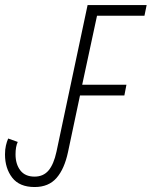

<svg xmlns="http://www.w3.org/2000/svg" viewBox="-57 -734 604 765"><path d="M81.1 11.2Q20.5 11.2 -8.3 -26.1Q-37.1 -63.5 -37.1 -118.7Q-37.1 -138.7 -33.4 -154.3Q-29.8 -169.9 -24.4 -182.1L13.7 -168.5Q4.9 -149.9 4.9 -119.1Q4.9 -80.1 23.9 -55.2Q43 -30.3 80.6 -30.3Q115.7 -30.3 136.5 -54.9Q157.2 -79.6 168 -129.4L292 -713.9H527.3L518.6 -671.4H329.6L270.5 -396.5H446.8L438.5 -353.5H261.7L213.9 -127.9Q199.7 -61 168.2 -24.9Q136.7 11.2 81.1 11.2Z"/></svg>

Font: Open Sans Condensed Light
Style: Italic
Weight: 300
Width: 3
Italic angle: -12°
Designer: Monotype Design Team
Foundry: Monotype Imaging Inc.
Version: Version 3.000; ttfautohint (v1.8.4)